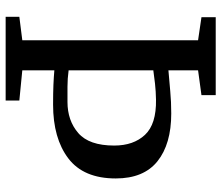

<svg xmlns="http://www.w3.org/2000/svg" viewBox="-72 -712 784 680"><g transform="rotate(90 320.0 -372.0)"><path d="M122.5 -59V-681.5L41 -693.5V-744H317V-693.5L229 -681.5V-576.5Q266.5 -579.5 303.2 -583Q340 -586.5 382 -586.5Q490 -586.5 551 -537.8Q612 -489 612 -390Q612 -276 541 -222Q470 -168 350.5 -168Q309.5 -168 280.5 -169.2Q251.5 -170.5 229 -172.5V-59L336 -48.5V0H39.5V-48.5ZM341 -219Q407 -219 451.2 -257.2Q495.5 -295.5 495.5 -384.5Q495.5 -453 457.5 -493.5Q419.5 -534 333 -532.5Q303.5 -532 276.2 -529Q249 -526 229 -523V-223Q258.5 -219 287.2 -219Q316 -219 341 -219Z"/></g></svg>

Font: Merriweather
Style: Regular
Weight: 400
Designer: Eben Sorkin
Foundry: Eben Sorkin
Version: Version 2.100; ttfautohint (v1.7.19-72a1) -l 8 -r 50 -G 200 